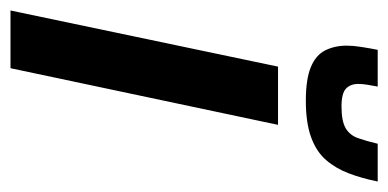

<svg xmlns="http://www.w3.org/2000/svg" viewBox="-210 -533 740 366"><g transform="rotate(90 160.0 -350.0)"><path d="M-3 0 104 -510H215L107 0ZM169 -563Q128 -563 105 -572.5Q82 -582 73 -600Q64 -618 64 -641Q64 -653 66.5 -669Q69 -685 72 -700H142Q140 -689 138.5 -680Q137 -671 137 -663Q137 -648 146 -639.5Q155 -631 180 -631Q208 -631 221.5 -639Q235 -647 240.5 -663Q246 -679 251 -700H323Q317 -670 307.5 -645Q298 -620 282 -601.5Q266 -583 238.5 -573Q211 -563 169 -563Z"/></g></svg>

Font: Saira Condensed SemiBold
Style: Italic
Weight: 600
Width: 3
Italic angle: -12°
Designer: Hector Gatti with collaboration of the Omnibus-Type team
Foundry: Omnibus-Type
Version: Version 1.101